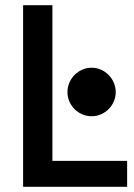

<svg xmlns="http://www.w3.org/2000/svg" viewBox="-20 -720 515 740"><path d="M426 -365C426 -416 384 -459 333 -459C282 -459 240 -416 240 -365C240 -314 282 -272 333 -272C384 -272 426 -314 426 -365ZM69 -700V0H470V-100H182V-700Z"/></svg>

Font: Mint Spirit No2
Style: Bold
Weight: 700
Designer: HARENDAL Hirwen
Foundry: Arkandis Digital Foundry.
Version: Version 1.004;FFEdit